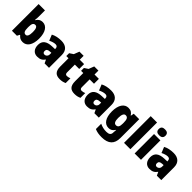

<svg xmlns="http://www.w3.org/2000/svg" viewBox="253 -2201 3866 3866"><g transform="rotate(45 2186.0 -268.0)"><path d="M241 -588V-760H60V0H202L230 -54H241C273 -16 305 10 372 10C486 10 560 -93 560 -278C560 -460 486 -563 378 -563C312 -563 269 -531 241 -482H234C238 -520 241 -556 241 -588ZM312 -417C356 -417 377 -371 377 -280C377 -185 355 -137 313 -137C260 -137 241 -178 241 -269V-298C241 -380 262 -417 312 -417Z M909 -563C818 -563 743 -546 683 -513L733 -389C785 -415 834 -430 874 -430C913 -430 936 -410 936 -362V-352L851 -349C708 -343 631 -287 631 -169C631 -59 690 10 785 10C869 10 910 -15 953 -73H956L990 0H1116V-363C1116 -494 1038 -563 909 -563ZM898 -245 936 -247V-202C936 -155 903 -123 862 -123C832 -123 813 -141 813 -179C813 -220 837 -242 898 -245Z M1486 -137C1455 -137 1438 -155 1438 -191V-414H1562V-553H1438V-664H1319L1274 -548L1194 -495V-414H1257V-182C1257 -39 1319 10 1428 10C1490 10 1530 -2 1570 -21V-156C1540 -145 1514 -137 1486 -137Z M1907 -137C1876 -137 1859 -155 1859 -191V-414H1983V-553H1859V-664H1740L1695 -548L1615 -495V-414H1678V-182C1678 -39 1740 10 1849 10C1911 10 1951 -2 1991 -21V-156C1961 -145 1935 -137 1907 -137Z M2327 -563C2236 -563 2161 -546 2101 -513L2151 -389C2203 -415 2252 -430 2292 -430C2331 -430 2354 -410 2354 -362V-352L2269 -349C2126 -343 2049 -287 2049 -169C2049 -59 2108 10 2203 10C2287 10 2328 -15 2371 -73H2374L2408 0H2534V-363C2534 -494 2456 -563 2327 -563ZM2316 -245 2354 -247V-202C2354 -155 2321 -123 2280 -123C2250 -123 2231 -141 2231 -179C2231 -220 2255 -242 2316 -245Z M2819 -563C2706 -563 2631 -459 2631 -275C2631 -93 2704 10 2815 10C2884 10 2924 -22 2952 -70H2958C2954 -46 2952 -18 2952 1V10C2952 68 2914 95 2843 95C2770 95 2719 82 2655 53V204C2712 230 2772 240 2852 240C3044 240 3132 150 3132 -17V-553H2976L2963 -485H2957C2927 -535 2887 -563 2819 -563ZM2884 -418C2943 -418 2961 -372 2961 -281V-256C2961 -174 2941 -135 2886 -135C2838 -135 2814 -177 2814 -272C2814 -369 2838 -418 2884 -418Z M3433 0V-760H3252V0Z M3645 -776C3587 -776 3549 -755 3549 -691C3549 -629 3588 -607 3645 -607C3700 -607 3741 -629 3741 -691C3741 -755 3701 -776 3645 -776ZM3735 -553H3554V0H3735Z M4106 -563C4015 -563 3940 -546 3880 -513L3930 -389C3982 -415 4031 -430 4071 -430C4110 -430 4133 -410 4133 -362V-352L4048 -349C3905 -343 3828 -287 3828 -169C3828 -59 3887 10 3982 10C4066 10 4107 -15 4150 -73H4153L4187 0H4313V-363C4313 -494 4235 -563 4106 -563ZM4095 -245 4133 -247V-202C4133 -155 4100 -123 4059 -123C4029 -123 4010 -141 4010 -179C4010 -220 4034 -242 4095 -245Z"/></g></svg>

Font: Noto Sans Arabic SemCond Blk
Style: Regular
Weight: 900
Width: 4
Designer: Monotype Design Team, Nadine Chahine, Nizar Qandah and Khaled Hosny
Foundry: Monotype Imaging Inc.
Version: Version 2.012